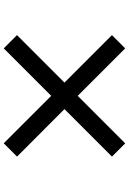

<svg xmlns="http://www.w3.org/2000/svg" viewBox="151 -900 698 1040"><g transform="rotate(-90 500.0 -380.0)"><path d="M758 -50.8 500.8 -308 243.5 -50.8 171.7 -122.6 429 -379.8 171.7 -636.8 243.8 -708.8 500.8 -451.6 758 -708.8 829.8 -637 572.6 -379.8 829.8 -122.6Z"/></g></svg>

Font: Noto Sans JP
Style: Regular
Weight: 100
Designer: Ryoko NISHIZUKA 西塚涼子 (kana, bopomofo & ideographs); Paul D. Hunt (Latin, Greek & Cyrillic); Sandoll Communications 산돌커뮤니
Foundry: Adobe
Version: Version 2.004;hotconv 1.0.118;makeotfexe 2.5.65603